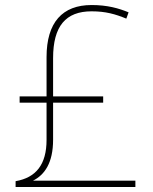

<svg xmlns="http://www.w3.org/2000/svg" viewBox="-20 -836 610 763"><path d="M344 -816C228 -816 165 -747 165 -609V-453H58V-428H165V-280C165 -182 123 -130 42 -116V-93H518V-118H111C157 -141 191 -188 191 -281V-428H390V-453H191V-605C191 -732 241 -791 344 -791C400 -791 438 -780 482 -762L491 -787C452 -803 407 -816 344 -816Z"/></svg>

Font: Noto Sans Kannada UI Thin
Style: Regular
Weight: 100
Designer: Jelle Bosma - Monotype Design Team
Foundry: Monotype Imaging Inc.
Version: Version 2.005